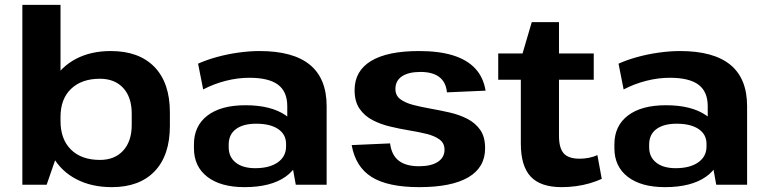

<svg xmlns="http://www.w3.org/2000/svg" viewBox="-20 -760 3158 790"><path d="M440 10Q357 10 294.5 -22.5Q232 -55 198 -114.5Q164 -174 164 -255V-289Q164 -369 198 -427.5Q232 -486 293 -518Q354 -550 436 -550Q552 -550 615.5 -484.5Q679 -419 679 -298V-242Q679 -121 616.5 -55.5Q554 10 440 10ZM72 -740H229V-165L172 0H72ZM391 -102Q452 -102 487 -140.5Q522 -179 522 -246V-292Q522 -360 487 -398Q452 -436 391 -436Q316 -436 272.5 -394.5Q229 -353 229 -279V-262Q229 -187 272 -144.5Q315 -102 391 -102Z M1162 -193V-323Q1162 -383 1124 -411.5Q1086 -440 1006 -440Q958 -440 909 -427.5Q860 -415 816 -392L795 -498Q828 -513 871 -525Q914 -537 960.5 -543.5Q1007 -550 1048 -550Q1186 -550 1255 -493.5Q1324 -437 1324 -323V0H1197ZM986 10Q888 10 833 -32.5Q778 -75 778 -150V-166Q778 -242 833.5 -284.5Q889 -327 990 -327Q1095 -327 1155.5 -285.5Q1216 -244 1216 -169V-152Q1216 -76 1155 -33Q1094 10 986 10ZM1030 -68Q1089 -68 1123 -92Q1157 -116 1157 -157V-168Q1157 -207 1124.5 -229Q1092 -251 1034 -251Q981 -251 951 -229Q921 -207 921 -165V-154Q921 -114 950 -91Q979 -68 1030 -68Z M1705 10Q1576 10 1509.5 -31.5Q1443 -73 1427 -163L1585 -170Q1591 -122 1620.5 -99Q1650 -76 1704 -76Q1754 -76 1781.5 -94Q1809 -112 1809 -144Q1809 -171 1788.5 -186Q1768 -201 1735.5 -209Q1703 -217 1663.5 -223.5Q1624 -230 1584.5 -239.5Q1545 -249 1512.5 -266Q1480 -283 1459.5 -312.5Q1439 -342 1439 -389Q1439 -468 1506.5 -509Q1574 -550 1704 -550Q1787 -550 1844.5 -532Q1902 -514 1935.5 -478Q1969 -442 1978 -387L1819 -380Q1815 -422 1787.5 -443Q1760 -464 1710 -464Q1661 -464 1634 -446Q1607 -428 1607 -394Q1607 -367 1627 -352Q1647 -337 1679.5 -328.5Q1712 -320 1751.5 -313Q1791 -306 1830.5 -297Q1870 -288 1903 -271Q1936 -254 1956 -225.5Q1976 -197 1976 -150Q1976 -71 1907 -30.5Q1838 10 1705 10Z M2291 10Q2204 10 2163.5 -33.5Q2123 -77 2123 -169V-516L2168 -669H2280V-201Q2280 -151 2299.5 -129Q2319 -107 2365 -107Q2383 -107 2402 -110.5Q2421 -114 2438 -122L2456 -24Q2434 -14 2407 -6Q2380 2 2350 6Q2320 10 2291 10ZM2030 -540H2423V-432H2030Z M2892 -193V-323Q2892 -383 2854 -411.5Q2816 -440 2736 -440Q2688 -440 2639 -427.5Q2590 -415 2546 -392L2525 -498Q2558 -513 2601 -525Q2644 -537 2690.5 -543.5Q2737 -550 2778 -550Q2916 -550 2985 -493.5Q3054 -437 3054 -323V0H2927ZM2716 10Q2618 10 2563 -32.5Q2508 -75 2508 -150V-166Q2508 -242 2563.5 -284.5Q2619 -327 2720 -327Q2825 -327 2885.5 -285.5Q2946 -244 2946 -169V-152Q2946 -76 2885 -33Q2824 10 2716 10ZM2760 -68Q2819 -68 2853 -92Q2887 -116 2887 -157V-168Q2887 -207 2854.5 -229Q2822 -251 2764 -251Q2711 -251 2681 -229Q2651 -207 2651 -165V-154Q2651 -114 2680 -91Q2709 -68 2760 -68Z"/></svg>

Font: Pathway Extreme 72pt
Style: Bold
Weight: 700
Designer: Eduardo Rodriguez Tunni
Foundry: Eduardo Rodriguez Tunni
Version: Version 1.001;gftools[0.9.26]